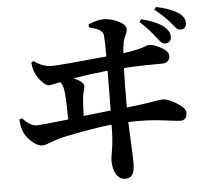

<svg xmlns="http://www.w3.org/2000/svg" viewBox="-59 -895 1119 1034"><g transform="rotate(-5 500.0 -377.5)"><path d="M726.6 -757.8 736.3 -772.5Q817.4 -752 858.4 -719.7Q887.7 -694.3 887.7 -663.1Q887.7 -649.4 878.4 -640.1Q869.1 -630.9 855.5 -630.9Q843.8 -630.9 834.5 -638.7Q825.2 -646.5 810.5 -666Q774.4 -714.8 726.6 -757.8ZM382.8 -280.3Q394.5 -281.2 450.2 -288.1Q505.9 -294.9 530.3 -296.9Q532.2 -451.2 532.2 -511.7Q440.4 -502.9 345.7 -487.3Q400.4 -463.9 400.4 -439.5Q400.4 -430.7 395 -413.6Q389.6 -396.5 388.7 -383.8Q384.8 -350.6 382.8 -280.3ZM619.1 -226.6Q620.1 -201.2 624 -118.7Q627.9 -36.1 627.9 -4.9Q627.9 37.1 616.2 56.6Q604.5 76.2 577.1 76.2Q545.9 76.2 528.3 46.9Q510.7 17.6 510.7 -30.3Q510.7 -40 517.6 -78.1Q524.4 -116.2 526.4 -153.3Q528.3 -188.5 528.3 -220.7Q455.1 -212.9 364.7 -196.3Q274.4 -179.7 236.3 -168.9Q219.7 -164.1 200.7 -156.7Q181.6 -149.4 169.4 -145.5Q157.2 -141.6 147.5 -141.6Q120.1 -141.6 89.8 -169.9Q59.6 -198.2 48.8 -225.6Q39.1 -250 36.1 -291L50.8 -296.9Q90.8 -252 127.9 -252Q148.4 -252 297.9 -268.6Q297.9 -354.5 293 -411.1Q290 -453.1 272.5 -472.7Q219.7 -460.9 210.9 -460.9Q196.3 -460.9 174.3 -483.9Q152.3 -506.8 141.6 -531.2Q129.9 -554.7 127 -591.8L138.7 -598.6Q186.5 -563.5 236.3 -563.5Q275.4 -563.5 532.2 -588.9Q532.2 -676.8 529.3 -702.1Q528.3 -716.8 517.1 -726.6Q505.9 -736.3 494.1 -740.7Q482.4 -745.1 452.1 -753.9V-769.5Q504.9 -791 534.2 -790Q575.2 -789.1 614.7 -769.5Q654.3 -750 654.3 -727.5Q654.3 -712.9 645 -693.4Q635.7 -673.8 632.8 -661.1Q626 -623 625 -598.6Q667 -603.5 699.2 -611.3Q731.4 -619.1 745.6 -625Q759.8 -630.9 762.7 -630.9Q793 -630.9 831.5 -608.9Q870.1 -586.9 870.1 -563.5Q870.1 -545.9 859.9 -535.2Q849.6 -524.4 830.1 -524.4Q710 -524.4 621.1 -518.6Q618.2 -441.4 618.2 -305.7Q674.8 -311.5 720.2 -318.4Q765.6 -325.2 785.6 -328.6Q805.7 -332 814.5 -332Q842.8 -332 889.2 -303.2Q935.5 -274.4 935.5 -251Q935.5 -209 898.4 -209Q888.7 -209 805.2 -219.7Q721.7 -230.5 619.1 -226.6ZM811.5 -817.4 821.3 -831.1Q890.6 -817.4 936.5 -790Q974.6 -766.6 974.6 -732.4Q974.6 -698.2 943.4 -698.2Q934.6 -698.2 927.2 -703.1Q919.9 -708 914.6 -714.4Q909.2 -720.7 897.5 -735.4Q867.2 -772.5 811.5 -817.4Z"/></g></svg>

Font: GenYoMin TW TTF Bold
Style: Regular
Weight: 700
Version: Version 1.300